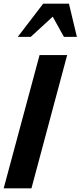

<svg xmlns="http://www.w3.org/2000/svg" viewBox="-20 -1020 436 1040"><path d="M396.5 -820.3 353.5 -1000H213.9L76.2 -820.3H146.5L265.6 -929.7L326.2 -820.3ZM343.8 -721.7H194.3L0 0H150.4Z"/></svg>

Font: FreeUniversal
Style: BoldItalic
Weight: 700
Italic angle: -11°
Version: Version 1.001